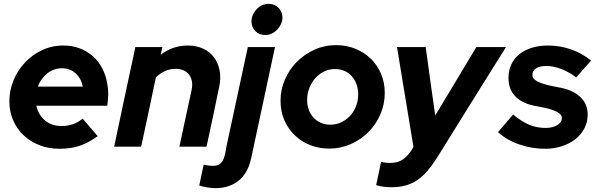

<svg xmlns="http://www.w3.org/2000/svg" viewBox="-20 -767 3131 1004"><path d="M491 -55Q442 -20 396 -4.5Q350 11 291 11Q235 11 187 -7.5Q139 -26 104 -59Q69 -92 49 -137.5Q29 -183 29 -237Q29 -294 50.5 -346.5Q72 -399 110 -439.5Q148 -480 199.5 -504.5Q251 -529 312 -529Q357 -529 396 -514.5Q435 -500 465 -473.5Q495 -447 514.5 -410Q534 -373 541 -329Q546 -301 546 -275Q546 -264 545 -252Q544 -240 541 -214H170Q181 -166 215.5 -137Q250 -108 302 -108Q333 -108 361 -117.5Q389 -127 412 -147Q432 -124 451.5 -101Q471 -78 491 -55ZM305 -410Q261 -410 227 -383Q193 -356 178 -314H413Q405 -356 376 -383Q347 -410 305 -410Z M577 0Q604 -131 632 -260.5Q660 -390 688 -521H829Q827 -510 824.5 -500.5Q822 -491 820 -480Q851 -505 887.5 -517Q924 -529 961 -529Q1007 -529 1042.5 -512.5Q1078 -496 1099.5 -466.5Q1121 -437 1128.5 -397.5Q1136 -358 1126 -312Q1110 -234 1093.5 -156Q1077 -78 1060 0H918Q934 -75 950 -148.5Q966 -222 982 -297Q992 -345 969 -376Q946 -407 898 -407Q868 -407 842 -395Q816 -383 795 -362Q776 -271 757 -181Q738 -91 718 0Z M1367 -584Q1335 -584 1315 -604.5Q1295 -625 1295 -656Q1295 -674 1302.5 -690Q1310 -706 1322 -719Q1334 -732 1350.5 -739.5Q1367 -747 1385 -747Q1416 -747 1436.5 -726Q1457 -705 1457 -676Q1457 -658 1449.5 -641.5Q1442 -625 1429.5 -612Q1417 -599 1401 -591.5Q1385 -584 1367 -584ZM1106 217Q1087 217 1061 212.5Q1035 208 1022 203Q1028 176 1033.5 148.5Q1039 121 1045 94Q1057 97 1068 98.5Q1079 100 1096 100Q1117 100 1129.5 90.5Q1142 81 1148.5 65.5Q1155 50 1158.5 31.5Q1162 13 1165 -5L1276 -521H1418Q1387 -375 1356 -231.5Q1325 -88 1294 58Q1274 154 1207 192Q1163 217 1106 217Z M1447 -240Q1447 -298 1469.5 -350.5Q1492 -403 1531.5 -443Q1571 -483 1624 -507Q1677 -531 1738 -531Q1792 -531 1838.5 -512Q1885 -493 1919 -460Q1953 -427 1972.5 -381Q1992 -335 1992 -281Q1992 -222 1969 -169Q1946 -116 1906.5 -76.5Q1867 -37 1814.5 -13.5Q1762 10 1702 10Q1650 10 1604 -7.5Q1558 -25 1523 -58Q1488 -91 1467.5 -137Q1447 -183 1447 -240ZM1708 -115Q1736 -115 1762 -126.5Q1788 -138 1808.5 -159Q1829 -180 1841 -209.5Q1853 -239 1853 -275Q1853 -302 1844.5 -326Q1836 -350 1820 -368Q1804 -386 1781.5 -396Q1759 -406 1731 -406Q1701 -406 1674.5 -393Q1648 -380 1628.5 -358Q1609 -336 1597.5 -306.5Q1586 -277 1586 -245Q1586 -188 1620 -151.5Q1654 -115 1708 -115Z M2128 24Q2132 18 2135.5 12.5Q2139 7 2142 1Q2120 -130 2099 -260Q2078 -390 2056 -521H2206Q2218 -431 2230.5 -342Q2243 -253 2256 -163Q2310 -253 2363.5 -342Q2417 -431 2471 -521H2626Q2535 -376 2446 -233Q2357 -90 2267 55Q2241 96 2215.5 126Q2190 156 2161.5 175Q2133 194 2100.5 203Q2068 212 2029 212Q2007 212 1986.5 209.5Q1966 207 1947 201Q1954 170 1960 140Q1966 110 1973 79Q1994 85 2022 85Q2057 85 2082.5 69.5Q2108 54 2128 24Z M2584 -76Q2604 -99 2623.5 -122Q2643 -145 2663 -168Q2707 -132 2746.5 -115Q2786 -98 2833 -98Q2870 -98 2894 -112.5Q2918 -127 2918 -150Q2918 -164 2905 -174Q2892 -184 2871 -191.5Q2850 -199 2823 -204.5Q2796 -210 2769 -215Q2706 -229 2672.5 -265.5Q2639 -302 2639 -359Q2639 -398 2653.5 -429.5Q2668 -461 2695 -483Q2722 -505 2760.5 -517Q2799 -529 2846 -529Q2908 -529 2966.5 -508.5Q3025 -488 3071 -450Q3051 -428 3032 -406.5Q3013 -385 2993 -362Q2955 -391 2914.5 -406.5Q2874 -422 2836 -422Q2803 -422 2783.5 -409.5Q2764 -397 2764 -375Q2764 -360 2777.5 -349.5Q2791 -339 2812.5 -331.5Q2834 -324 2861.5 -318Q2889 -312 2918 -307Q2983 -292 3018 -256.5Q3053 -221 3053 -168Q3053 -129 3036 -96Q3019 -63 2989 -39.5Q2959 -16 2918.5 -2.5Q2878 11 2832 11Q2762 11 2696 -11.5Q2630 -34 2584 -76Z"/></svg>

Font: Rosa Sans
Style: Bold Italic
Weight: 700
Italic angle: -12°
Designer: Pentagram / MCKL
Foundry: Pentagram / MCKL
Version: Version 1.005;September 16, 2019;FontCreator 11.5.0.2425 64-